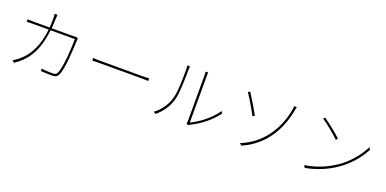

<svg xmlns="http://www.w3.org/2000/svg" viewBox="-9 -1558 4798 2388"><g transform="rotate(20 2390.0 -363.5)"><path d="M130 -13.8 158 8.9C302.9 -89.1 413 -226.9 447.1 -527H768.1C768.1 -425.1 756 -146 710.9 -60C699.9 -36.9 678.3 -32 654.1 -32C611.2 -32 558.9 -34.1 503.9 -40.1L508.2 -8.9C560 -6 615.1 -3.9 655.9 -3.9C696 -3.9 719.8 -12.8 737.9 -46.9C783 -132.8 794 -422.2 796.9 -502.1C797.9 -516 799 -528.1 801.8 -545.1L775.9 -557.9C767 -556.8 753.9 -555 728 -555H451C453.8 -590.9 457 -627.8 458.1 -666.9C459.2 -690 459.9 -715.9 462 -736.9H424C427.9 -714.8 429 -687.9 429 -665.8C429 -626.8 426.8 -590.2 424 -555H225.9C187.9 -555 159.1 -556.8 132.1 -558.9V-524.1C160.2 -527 183.9 -527 226.9 -527H421.9C392.8 -269.9 296.9 -141 199.9 -62.1C180.8 -47.2 150.9 -24.9 130 -13.8Z M1062.9 -349.1C1087 -351.2 1124.3 -351.9 1176.1 -351.9H1710.9C1756 -351.9 1788 -350.1 1804 -349.1V-384.9C1786.9 -382.8 1761 -381 1709.9 -381H1176.1C1118.3 -381 1085.9 -382.8 1062.9 -384.9Z M2028.1 5C2106.2 -56.1 2169 -148.1 2197.1 -246.1C2224.1 -340.2 2226.9 -549 2226.9 -647C2226.9 -664.1 2227.6 -680 2229.8 -698.2H2195C2197.8 -682.2 2198.9 -664.1 2198.9 -647C2198.9 -549 2199.2 -349.1 2170.1 -255C2139.2 -152 2076 -70 2000 -13.8ZM2453.8 -1.1C2462 -7.1 2469.1 -11 2479 -16C2593 -72.1 2720.9 -164.1 2806.8 -285.2L2789.1 -310C2707 -186.1 2566.1 -87.7 2467 -40.8V-644.2C2467 -674 2467 -690.7 2469.1 -703.8H2435C2436.1 -690.7 2437.9 -674 2437.9 -644.2V-56.1C2437.9 -44 2435.7 -31.2 2432.9 -19.2Z M3139.9 -13.1 3168 9.9C3442.1 -110.1 3590.9 -348 3642.8 -633.9C3643.8 -641 3648.1 -659.1 3653.1 -672.9L3617.9 -677.9C3617.9 -665.8 3615.1 -643.1 3614 -637.1C3566.1 -359 3409.1 -120 3139.9 -13.1ZM3014.9 -644.9C3054 -590.9 3141 -442.1 3171.9 -381L3198.9 -397C3165.8 -454.2 3079.9 -601.9 3041.9 -659.1Z M4027.7 -674 4008.9 -654.1C4081 -607.2 4198.9 -506 4245.7 -459.9L4267.8 -481.9C4217.7 -529.8 4095.5 -628.9 4027.7 -674ZM3984 -29.8 4002.8 1.1C4299 -56.8 4544.7 -219.8 4688.9 -487.9L4670.8 -517C4620.7 -410.2 4513.1 -272 4381 -185C4291.9 -126.1 4166.9 -57.9 3984 -29.8Z"/></g></svg>

Font: Karasuma Gothic
Style: Thin
Weight: 200
Designer: Rasmus Andersson / Ryoko Ishizuka
Foundry: rsms
Version: Version 1.00